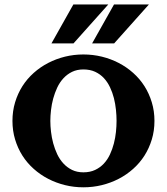

<svg xmlns="http://www.w3.org/2000/svg" viewBox="-20 -819 740 851"><path d="M664.6 -283.2Q664.6 -239.3 652.8 -200.7Q641.1 -162.1 620.4 -129.4Q599.6 -96.7 570.3 -70.6Q541 -44.4 506.1 -26.4Q471.2 -8.3 431.4 1.5Q391.6 11.2 349.6 11.2Q307.6 11.2 268.1 1.5Q228.5 -8.3 193.6 -26.4Q158.7 -44.4 129.4 -70.6Q100.1 -96.7 79.3 -129.4Q58.6 -162.1 46.9 -200.9Q35.2 -239.7 35.2 -283.2Q35.2 -326.7 46.9 -365.5Q58.6 -404.3 79.3 -437Q100.1 -469.7 129.4 -495.8Q158.7 -522 193.6 -540Q228.5 -558.1 268.1 -567.9Q307.6 -577.6 349.6 -577.6Q391.6 -577.6 431.4 -567.9Q471.2 -558.1 506.1 -540Q541 -522 570.3 -495.8Q599.6 -469.7 620.4 -437Q641.1 -404.3 652.8 -365.5Q664.6 -326.7 664.6 -283.2ZM496.6 -283.2Q496.6 -306.6 493.9 -332.8Q491.2 -358.9 484.9 -384Q478.5 -409.2 467.5 -432.4Q456.5 -455.6 440.4 -472.9Q424.3 -490.2 401.9 -500.7Q379.4 -511.2 349.6 -511.2Q321.3 -511.2 299.3 -500.5Q277.3 -489.7 261 -471.9Q244.6 -454.1 233.6 -430.7Q222.7 -407.2 215.8 -382.1Q209 -356.9 206.1 -331.3Q203.1 -305.7 203.1 -283.2Q203.1 -260.7 206.1 -235.1Q209 -209.5 215.8 -184.1Q222.7 -158.7 233.6 -135.5Q244.6 -112.3 261 -94.5Q277.3 -76.7 299.3 -65.9Q321.3 -55.2 349.6 -55.2Q378.9 -55.2 401.4 -65.7Q423.8 -76.2 440.2 -93.8Q456.5 -111.3 467.3 -134.3Q478 -157.2 484.6 -182.6Q491.2 -208 493.9 -233.9Q496.6 -259.8 496.6 -283.2ZM640.1 -799.3 485.8 -626.5H388.2L485.4 -799.3ZM460 -799.3 305.7 -626.5H208L305.2 -799.3Z"/></svg>

Font: Aclonica
Style: Regular
Weight: 400
Designer: Astigmatic (AOETI)
Foundry: Astigmatic (AOETI)
Version: Version 1.000